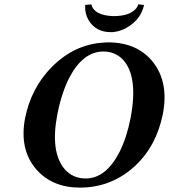

<svg xmlns="http://www.w3.org/2000/svg" viewBox="-20 -853 777 883"><path d="M456.1 -616.2Q362.8 -616.2 300.3 -498.5Q264.2 -429.7 244.1 -329.1Q210 -154.8 277.3 -75.2Q314.9 -32.2 374 -32.2Q466.8 -32.2 529.3 -153.3Q562.5 -219.2 580.1 -308.1Q617.7 -503.4 543.5 -580.6Q508.3 -615.7 456.1 -616.2ZM729 -329.1Q699.7 -181.6 600.1 -88.9Q492.2 9.8 347.2 9.8Q221.7 9.8 147.9 -72.8Q67.9 -164.6 95.2 -309.1Q123.5 -449.7 219.2 -545.9Q322.8 -649.4 457 -657.2Q466.8 -657.7 476.1 -658.2Q612.3 -658.2 684.6 -566.4Q756.8 -473.1 729 -329.1ZM642.6 -830.1Q627.9 -764.6 565.4 -727.1Q527.8 -705.1 490.2 -705.1Q420.9 -705.1 387.7 -759.8Q369.1 -791.5 371.6 -830.1L399.9 -833Q412.6 -782.2 500.5 -778.8Q582 -778.8 609.4 -818.8Q613.8 -826.2 616.2 -833Z"/></svg>

Font: Linux Libertine Capitals O
Style: Bold Italic Samll Caps
Weight: 400
Italic angle: -12°
Designer: Philipp H. Poll
Foundry: Philipp H. Poll
Version: Version 5.0.4